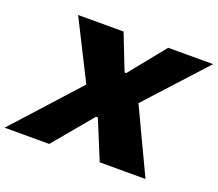

<svg xmlns="http://www.w3.org/2000/svg" viewBox="-159 -898 1211 1068"><g transform="rotate(20 446.5 -364.5)"><path d="M-38 0 307 -381 132 -729H401L484 -517H494L665 -729H931L615 -383L796 0H525L430 -231H419L226 0Z"/></g></svg>

Font: Hubot Sans Condensed ExtraLight Black
Style: Italic
Weight: 900
Italic angle: -12.0243°
Version: Version 2.000